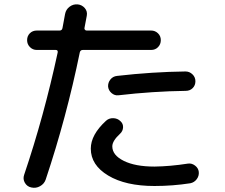

<svg xmlns="http://www.w3.org/2000/svg" viewBox="-20 -826 1040 889"><path d="M528.3 -384.8Q510.7 -382.8 496.6 -395Q482.4 -407.2 480.5 -424.8Q479.5 -443.4 491.2 -458Q502.9 -472.7 522.5 -474.6Q684.6 -493.2 838.9 -495.1Q857.4 -495.1 871.1 -481.9Q884.8 -468.8 884.8 -449.7Q884.8 -430.7 872.1 -418Q859.4 -405.3 839.8 -405.3Q687.5 -403.3 528.3 -384.8ZM849.6 -68.4Q867.2 -71.3 882.8 -59.6Q898.4 -47.9 900.4 -30.3Q902.3 -11.7 891.1 3.4Q879.9 18.6 861.3 22.5Q779.3 35.2 695.3 35.2Q561.5 35.2 481 -13.2Q400.4 -61.5 400.4 -137.7Q400.4 -202.1 470.7 -266.6Q484.4 -279.3 504.4 -278.8Q524.4 -278.3 538.1 -264.6Q550.8 -252.9 549.8 -235.8Q548.8 -218.8 536.1 -207Q500 -173.8 500 -148.4Q500 -107.4 553.2 -81.1Q606.4 -54.7 695.3 -54.7Q767.6 -55.7 849.6 -68.4ZM125 42Q105.5 38.1 95.2 20.5Q85 2.9 91.8 -16.6Q183.6 -288.1 247.1 -583Q249 -594.7 238.3 -594.7H150.4Q131.8 -594.7 118.7 -607.9Q105.5 -621.1 105.5 -640.1Q105.5 -659.2 118.2 -671.9Q130.9 -684.6 150.4 -684.6H255.9Q267.6 -684.6 269.5 -697.3Q271.5 -708 275.4 -729Q279.3 -750 281.2 -760.7Q285.2 -782.2 302.2 -794.9Q319.3 -807.6 339.8 -805.7Q359.4 -803.7 372.6 -788.6Q385.7 -773.4 381.8 -752.9Q378.9 -734.4 371.1 -696.3Q370.1 -692.4 373 -688.5Q376 -684.6 380.9 -684.6H679.7Q698.2 -684.6 711.4 -671.9Q724.6 -659.2 724.6 -640.1Q724.6 -621.1 711.9 -607.9Q699.2 -594.7 679.7 -594.7H363.3Q352.5 -594.7 349.6 -584Q288.1 -283.2 191.4 5.9Q184.6 25.4 165.5 36.1Q146.5 46.9 125 42Z"/></svg>

Font: Rounded-X Mgen+ 1m medium
Style: Regular
Weight: 500
Designer: [Source Han Sans]
Ryoko NISHIZUKA  (kana & ideographs); Paul D. Hunt (Latin, Greek & Cyrillic); Wenlong ZHANG  (bopomofo
Version: Version 1.059.20150602